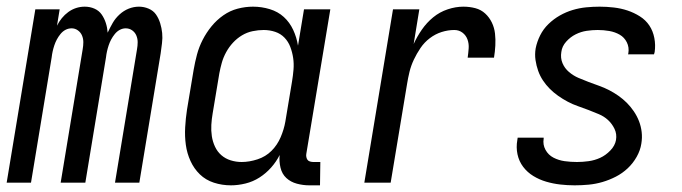

<svg xmlns="http://www.w3.org/2000/svg" viewBox="-25 -548 2045 576"><path d="M-5 0 81 -520H154L146 -471Q152 -483 160.5 -493.5Q169 -504 180 -512Q191 -520 203.5 -524Q216 -528 229 -528Q245 -528 258.5 -522Q272 -516 280 -504.5Q288 -493 292.5 -479Q297 -465 298 -450Q305 -465 313 -479Q321 -493 333.5 -504.5Q346 -516 361 -522Q376 -528 392 -528Q407 -528 421 -522Q435 -516 443 -504.5Q451 -493 455.5 -478.5Q460 -464 461.5 -449Q463 -434 461 -418.5Q459 -403 457 -388L393 0H320L386 -400Q388 -411 388 -421.5Q388 -432 384 -441.5Q380 -451 371.5 -457Q363 -463 352 -463Q343 -463 334.5 -458.5Q326 -454 319.5 -446Q313 -438 308.5 -429.5Q304 -421 301 -412Q298 -403 296 -394Q294 -385 293 -376L231 0H157L223 -400Q225 -411 225 -421.5Q225 -432 221 -441.5Q217 -451 208.5 -457Q200 -463 190 -463Q180 -463 171.5 -458.5Q163 -454 156.5 -446Q150 -438 145.5 -429.5Q141 -421 138 -412Q135 -403 133 -394Q131 -385 130 -376L68 0Z M668 8Q641 8 616.5 0Q592 -8 574.5 -25Q557 -42 546.5 -65Q536 -88 532.5 -113.5Q529 -139 530.5 -166Q532 -193 536 -219L556 -339Q560 -362 566 -384.5Q572 -407 583 -428.5Q594 -450 609.5 -469Q625 -488 645 -502Q665 -516 688 -522Q711 -528 734 -528Q760 -528 784.5 -520.5Q809 -513 826.5 -497Q844 -481 854.5 -458.5Q865 -436 869 -411L887 -520H966L894 -87Q893 -82 894 -77Q895 -72 897.5 -68.5Q900 -65 905 -63.5Q910 -62 915 -62H936L935 8H903Q884 8 865.5 3Q847 -2 834 -14Q821 -26 816.5 -45Q812 -64 814 -83Q804 -63 788.5 -45.5Q773 -28 753.5 -15.5Q734 -3 711.5 2.5Q689 8 668 8ZM700 -62Q723 -62 747.5 -70Q772 -78 789.5 -95.5Q807 -113 817 -136.5Q827 -160 831 -183L851 -303Q854 -321 855.5 -339Q857 -357 854.5 -374Q852 -391 846 -407Q840 -423 828.5 -435Q817 -447 800.5 -452.5Q784 -458 766 -458Q750 -458 733 -454.5Q716 -451 701 -442Q686 -433 674 -420Q662 -407 653.5 -391.5Q645 -376 640.5 -360Q636 -344 633 -328L613 -208Q610 -191 609 -173.5Q608 -156 610.5 -139.5Q613 -123 620 -108Q627 -93 639 -82.5Q651 -72 667 -67Q683 -62 700 -62Z M1068 0 1154 -520H1233L1216 -416Q1226 -438 1240.5 -459Q1255 -480 1274.5 -496Q1294 -512 1318 -520Q1342 -528 1365 -528Q1384 -528 1401 -523.5Q1418 -519 1430.5 -507.5Q1443 -496 1450.5 -480.5Q1458 -465 1460 -447.5Q1462 -430 1461 -411.5Q1460 -393 1457 -375H1378Q1380 -389 1381 -403Q1382 -417 1377.5 -429.5Q1373 -442 1362.5 -450Q1352 -458 1338 -458Q1319 -458 1300 -452Q1281 -446 1264.5 -433.5Q1248 -421 1236.5 -404Q1225 -387 1216.5 -369Q1208 -351 1203.5 -332.5Q1199 -314 1196 -295L1147 0Z M1699 8Q1677 8 1655.5 5.5Q1634 3 1613.5 -3Q1593 -9 1575 -20Q1557 -31 1544.5 -47.5Q1532 -64 1527.5 -85Q1523 -106 1527 -128L1528 -135H1606V-132Q1603 -114 1611.5 -98.5Q1620 -83 1635.5 -75Q1651 -67 1669 -64.5Q1687 -62 1706 -62Q1723 -62 1741 -64.5Q1759 -67 1775.5 -74.5Q1792 -82 1806 -96.5Q1820 -111 1823 -128Q1826 -146 1818.5 -161.5Q1811 -177 1799 -188Q1787 -199 1771.5 -205.5Q1756 -212 1740.5 -218Q1725 -224 1709 -229.5Q1693 -235 1678 -243Q1663 -251 1649.5 -260.5Q1636 -270 1624.5 -281.5Q1613 -293 1604 -306.5Q1595 -320 1589.5 -335.5Q1584 -351 1581.5 -368Q1579 -385 1582 -403Q1586 -423 1595.5 -442Q1605 -461 1620.5 -476Q1636 -491 1654.5 -501.5Q1673 -512 1693 -518Q1713 -524 1733.5 -526Q1754 -528 1774 -528Q1795 -528 1816.5 -525.5Q1838 -523 1857.5 -516.5Q1877 -510 1894.5 -499Q1912 -488 1923 -471.5Q1934 -455 1938 -434Q1942 -413 1939 -392L1937 -385H1859L1860 -388Q1863 -406 1855.5 -421Q1848 -436 1834 -444Q1820 -452 1803 -455Q1786 -458 1768 -458Q1752 -458 1735 -455.5Q1718 -453 1702 -445Q1686 -437 1673.5 -423Q1661 -409 1659 -392Q1656 -374 1662.5 -358.5Q1669 -343 1682 -332Q1695 -321 1710 -314.5Q1725 -308 1741 -302Q1757 -296 1772.5 -290.5Q1788 -285 1802.5 -277.5Q1817 -270 1830.5 -260.5Q1844 -251 1855.5 -239.5Q1867 -228 1876.5 -214Q1886 -200 1892 -184.5Q1898 -169 1900 -152Q1902 -135 1899 -117Q1896 -97 1885 -77.5Q1874 -58 1858 -43Q1842 -28 1822.5 -18Q1803 -8 1782.5 -2Q1762 4 1741 6Q1720 8 1699 8Z"/></svg>

Font: Iosevka
Style: Italic
Weight: 400
Italic angle: -9°
Monospace: yes
Designer: Belleve Invis
Foundry: Belleve Invis
Version: Version 32.5.0; ttfautohint (v1.8.4)